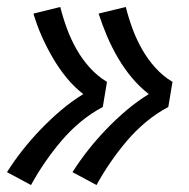

<svg xmlns="http://www.w3.org/2000/svg" viewBox="-23 -611 543 551"><path d="M254 -80 185 -117Q206 -150 230.5 -181Q255 -212 282.5 -240.5Q310 -269 340 -294.5Q370 -320 404 -341Q377 -362 355 -388.5Q333 -415 315.5 -445Q298 -475 284.5 -506.5Q271 -538 260 -572L338 -591Q346 -559 357.5 -528Q369 -497 385 -469Q401 -441 422.5 -417Q444 -393 472 -376L460 -304Q426 -286 396 -261Q366 -236 341 -206.5Q316 -177 294 -145Q272 -113 254 -80ZM66 -80 -3 -117Q18 -150 42.5 -181Q67 -212 94.5 -240.5Q122 -269 152 -294.5Q182 -320 216 -341Q189 -362 167.5 -388.5Q146 -415 128.5 -445Q111 -475 97 -506.5Q83 -538 73 -572L150 -591Q158 -559 169.5 -528Q181 -497 197 -469Q213 -441 234.5 -417Q256 -393 284 -376L272 -304Q238 -286 208 -261Q178 -236 153 -206.5Q128 -177 106 -145Q84 -113 66 -80Z"/></svg>

Font: Iosevka SS04 Medium
Style: Italic
Weight: 500
Italic angle: -9°
Monospace: yes
Designer: Belleve Invis
Foundry: Belleve Invis
Version: Version 19.0.0; ttfautohint (v1.8.4)